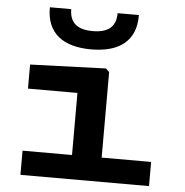

<svg xmlns="http://www.w3.org/2000/svg" viewBox="-56 -872 890 926"><g transform="rotate(5 389.0 -409.0)"><path d="M77 0H699.5V-117H460V-531L443.5 -547L77 -534V-417.5H316.5V-117H77ZM148 -817.5C146.5 -690 230 -632.5 363.5 -632.5C497.5 -632.5 580.5 -690 579 -817.5H476C476 -752 438.5 -721 363.5 -721C289 -721 251.5 -752 251.5 -817.5Z"/></g></svg>

Font: Monaspace Neon Wide
Style: Bold
Weight: 700
Width: 7
Designer: Riley Cran & the Lettermatic Team
Foundry: Lettermatic
Version: Version 1.000 (Monaspace Neon)